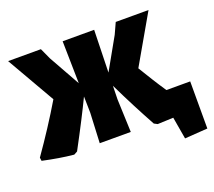

<svg xmlns="http://www.w3.org/2000/svg" viewBox="-131 -822 1278 1145"><g transform="rotate(-20 508.0 -250.0)"><path d="M8 -20C77 -5 142 6 204 12L226 0C292 -123 342 -221 377 -294L379 -190L370 0H567L559 -210L561 -295C612 -189 663 -91 713 0L734 11L834 7L858 147L1003 137V-162H852C811 -223 774 -283 739 -341L915 -647H707L675 -577L563 -378L570 -647H370L375 -379L264 -577L232 -647H24L200 -341C141 -242 76 -142 5 -41Z"/></g></svg>

Font: Luna Sans Black
Style: Regular
Weight: 900
Designer: Juan Pablo del Peral
Foundry: Huerta Tipografica
Version: Version 2.001; ttfautohint (v1.5)